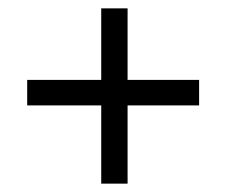

<svg xmlns="http://www.w3.org/2000/svg" viewBox="-20 -543 540 459"><path d="M222 -291H45V-352H222V-523H285V-352H456V-291H285V-104H222Z"/></svg>

Font: Vazir Code FD
Style: Code-FD
Weight: 400
Foundry: DejaVu fonts team - Redesigned by Saber Rastikerdar
Version: Version 1.1.2